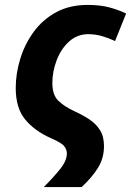

<svg xmlns="http://www.w3.org/2000/svg" viewBox="-20 -576 533 781"><path d="M158 185Q196 147 224 112.5Q252 78 252 48Q252 33 241.5 19Q231 5 187 -14Q120 -44 82 -90.5Q44 -137 44 -218Q44 -276 62 -335.5Q80 -395 116 -445Q152 -495 207 -525.5Q262 -556 337 -556Q387 -556 424.5 -546Q462 -536 493 -521L448 -409Q423 -421 395.5 -429Q368 -437 339 -437Q294 -437 261 -407Q228 -377 210.5 -331Q193 -285 193 -238Q193 -190 217 -166.5Q241 -143 280 -125Q315 -109 342.5 -91Q370 -73 386.5 -47Q403 -21 403 18Q403 67 379 106Q355 145 312 185Z"/></svg>

Font: Noto IKEA Latin
Style: Bold Italic
Weight: 700
Italic angle: -12°
Designer: Monotype Design Team
Foundry: Monotype Imaging Inc.
Version: Version 1.0